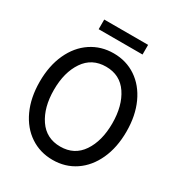

<svg xmlns="http://www.w3.org/2000/svg" viewBox="-202 -991 1057 1137"><g transform="rotate(30 326.5 -422.5)"><path d="M30 -350Q30 -459 68 -541.5Q106 -624 173.5 -669Q241 -714 327 -714Q413 -714 480 -669Q547 -624 585 -541.5Q623 -459 623 -350Q623 -241 585 -158.5Q547 -76 480 -31Q413 14 327 14Q241 14 173.5 -31Q106 -76 68 -158.5Q30 -241 30 -350ZM526 -350Q526 -470 474.5 -546.5Q423 -623 327 -623Q231 -623 179 -546.5Q127 -470 127 -350Q127 -230 179 -153.5Q231 -77 327 -77Q423 -77 474.5 -153.5Q526 -230 526 -350ZM177 -859H477V-793H177Z"/></g></svg>

Font: Cabin Condensed
Style: Regular
Weight: 400
Width: 3
Designer: Pablo Impallari
Foundry: Pablo Impallari. http://www.impallari.com Igino Marini. http://www.ikern.com
Version: Version 2.200